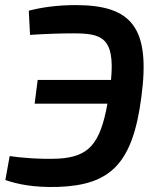

<svg xmlns="http://www.w3.org/2000/svg" viewBox="-20 -722 623 754"><path d="M277 -702C205 -702 143 -693 93 -680L98 -585C161 -589 215 -591 268 -591C378 -591 432 -576 416 -408H128L116 -315H402C373 -155 328 -106 209 -99C134 -96 58 -103 18 -109L1 -15C48 1 111 15 208 12C412 5 501 -77 535 -340C572 -614 497 -702 277 -702Z"/></svg>

Font: Exo 2 Semi Bold
Style: Italic
Weight: 600
Italic angle: -8°
Designer: Natanael Gama
Version: Version 1.001;PS 001.001;hotconv 1.0.88;makeotf.lib2.5.64775